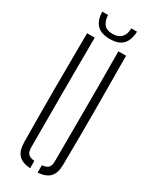

<svg xmlns="http://www.w3.org/2000/svg" viewBox="-240 -1002 850 1062"><g transform="rotate(30 185.0 -471.0)"><path d="M60.5 -103Q58.5 -280 58.8 -451.8Q59 -623.5 60.5 -800H109.5Q108.5 -682 108.2 -566.2Q108 -450.5 108.2 -335Q108.5 -219.5 108.5 -101.5Q108.5 -71.5 119.8 -58.5Q131 -45.5 161 -42.5V4.5Q108.5 0.5 85 -25Q61.5 -50.5 60.5 -103ZM209 4.5V-42.5Q239 -45.5 249.8 -58.5Q260.5 -71.5 260.5 -101.5Q260.5 -219.5 261 -335Q261.5 -450.5 261.5 -566.2Q261.5 -682 260.5 -800H309.5Q311 -623.5 311.5 -451.8Q312 -280 309.5 -103Q309 -50.5 285.2 -25Q261.5 0.5 209 4.5ZM185 -835Q128 -835 101.5 -863Q75 -891 73.5 -945.5H110.5Q111.5 -911.5 128 -889.2Q144.5 -867 185 -867Q221 -867 239.8 -888Q258.5 -909 259 -945.5H295.5Q293.5 -891.5 267.2 -863.2Q241 -835 185 -835Z"/></g></svg>

Font: Big Shoulders Stencil Text Thin ExtraLight
Style: Regular
Weight: 250
Version: Version 2.001